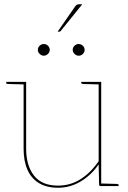

<svg xmlns="http://www.w3.org/2000/svg" viewBox="-20 -875 600 903"><path d="M253 8Q199 8 163 -14Q127 -36 109 -77Q91 -118 91 -176V-490H103V-176Q103 -96 140 -49Q177 -2 253 -2Q311 -2 359 -32.5Q407 -63 444 -117V-490H456V0H453Q446 0 446 -8L444 -102Q411 -53 361 -22.5Q311 8 253 8ZM453 0 454 -12 531 -10Q533 -10 535.5 -8.5Q538 -7 538 -5V0ZM94 -490 93 -478 16 -480Q14 -480 11.5 -481.5Q9 -483 9 -485V-490ZM447 -490 446 -478 369 -480Q367 -480 364.5 -481.5Q362 -483 362 -485V-490ZM214 -640Q214 -630 205.5 -621.5Q197 -613 186 -613Q175 -613 166.5 -621.5Q158 -630 158 -640Q158 -652 166.5 -660Q175 -668 186 -668Q197 -668 205.5 -660Q214 -652 214 -640ZM378 -640Q378 -630 370 -621.5Q362 -613 350 -613Q339 -613 330.5 -621.5Q322 -630 322 -640Q322 -652 330.5 -660Q339 -668 350 -668Q361 -668 369.5 -660Q378 -652 378 -640ZM251 -726 333 -844Q338 -851 342 -853Q346 -855 354 -855H367L266 -730Q265 -728 262.5 -727Q260 -726 258 -726Z"/></svg>

Font: Aleo Thin
Style: Regular
Weight: 250
Designer: Alessio Laiso
Foundry: Alessio Laiso
Version: Version 2.001;gftools[0.9.29]